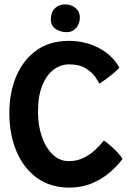

<svg xmlns="http://www.w3.org/2000/svg" viewBox="-20 -849 608 874"><path d="M538 -126Q513 -92 477.2 -62Q441.5 -32 396 -13.5Q350.5 5 295.5 5Q208.5 5 147.5 -39.8Q86.5 -84.5 54.5 -161.2Q22.5 -238 22.5 -334Q22.5 -427.5 54 -502Q85.5 -576.5 146 -619.8Q206.5 -663 294.5 -663Q367 -663 428.8 -631.2Q490.5 -599.5 523.5 -541Q513.5 -529.5 496.8 -515.5Q480 -501.5 462.2 -488.8Q444.5 -476 432.5 -468Q428.5 -477 414 -498.2Q399.5 -519.5 370.5 -537.8Q341.5 -556 294 -556Q256.5 -556 224.2 -532Q192 -508 172.5 -460Q153 -412 153 -339.5Q153 -277 170.8 -226.2Q188.5 -175.5 220.2 -145.5Q252 -115.5 293 -115.5Q330 -115.5 359.8 -130Q389.5 -144.5 412.8 -166.2Q436 -188 453 -209.5Q466 -200.5 483 -185.8Q500 -171 515 -155Q530 -139 538 -126ZM276 -829Q305.5 -829 324.5 -812Q343.5 -795 343.5 -770Q343.5 -742 327 -722.2Q310.5 -702.5 284 -702.5Q254.5 -702.5 233 -717.5Q211.5 -732.5 211.5 -760Q211.5 -794 230 -811.5Q248.5 -829 276 -829Z"/></svg>

Font: Grandstander Medium
Style: Regular
Weight: 500
Designer: Tyler Finck
Foundry: Etcetera Type Co
Version: Version 1.200; ttfautohint (v1.8.3)